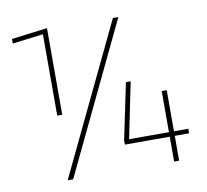

<svg xmlns="http://www.w3.org/2000/svg" viewBox="-73 -713 852 792"><g transform="rotate(-10 353.0 -316.5)"><path d="M173 -270H152V-611L23 -595V-614L173 -633ZM471 -627 171 0H148L448 -627ZM675 -123V-104H615V0H594V-104H406V-122L455 -357H475L427 -123H594V-295H615V-123Z"/></g></svg>

Font: Blinker Thin
Style: Regular
Weight: 100
Designer: Juergen Huber
Foundry: supertype
Version: Version 1.017;hotconv 1.0.117;makeotfexe 2.5.65602